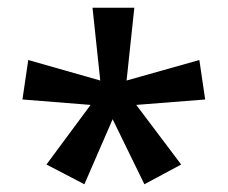

<svg xmlns="http://www.w3.org/2000/svg" viewBox="-20 -780 589 496"><path d="M327 -760 307 -572 495 -625 510 -523 332 -509 448 -355 353 -304 271 -472 198 -304 100 -355 214 -509 38 -523 53 -625 239 -572 219 -760Z"/></svg>

Font: Noto Sans Adlam Unjoined Medium
Style: Regular
Weight: 500
Version: Version 3.001